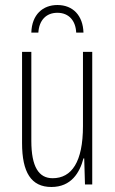

<svg xmlns="http://www.w3.org/2000/svg" viewBox="-20 -736 458 766"><path d="M209 -716C151 -716 107 -678 105 -606H133C136 -655 164 -685 209 -685C255 -685 282 -653 284 -606H313C311 -674 271 -716 209 -716ZM348 -529H311V-233C311 -90 266 -25 190 -25C135 -25 105 -70 105 -174V-529H68V-165C68 -49 104 10 185 10C264 10 298 -47 313 -104H316L319 0H348Z"/></svg>

Font: Noto Sans ExtraCondensed ExtraLight
Style: Regular
Weight: 200
Width: 2
Designer: Monotype Design Team
Foundry: Monotype Imaging Inc.
Version: Version 2.013